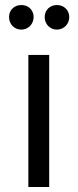

<svg xmlns="http://www.w3.org/2000/svg" viewBox="-20 -745 309 765"><path d="M65 -725C37 -725 16 -705 16 -677C16 -649 37 -627 65 -627C92 -627 114 -649 114 -677C114 -705 93 -725 65 -725ZM207 -725C179 -725 158 -705 158 -677C158 -649 179 -627 207 -627C234 -627 256 -649 256 -677C256 -705 234 -725 207 -725ZM93 -526V0H176V-526Z"/></svg>

Font: Juman Normal
Style: Regular
Weight: 300
Designer: Bandar Raffah (Arabic) Julieta Ulanovsky (Latin)
Foundry: Caramella
Version: Version 5.022;PS 005.022;hotconv 1.0.88;makeotf.lib2.5.64775